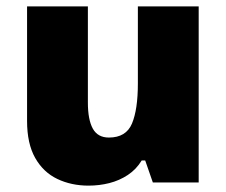

<svg xmlns="http://www.w3.org/2000/svg" viewBox="-20 -573 710 603"><path d="M604 -553V0H460L436 -69H425Q408 -41 381.5 -23.5Q355 -6 323.5 2Q292 10 258 10Q204 10 160 -11Q116 -32 90.5 -77Q65 -122 65 -193V-553H256V-251Q256 -197 271.5 -169Q287 -141 322 -141Q376 -141 394.5 -185Q413 -229 413 -311V-553Z"/></svg>

Font: Noto Sans Cham Black
Style: Regular
Weight: 900
Version: Version 2.002